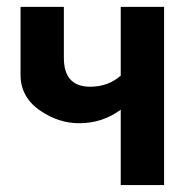

<svg xmlns="http://www.w3.org/2000/svg" viewBox="-20 -532 545 552"><path d="M451.7 0H327.1V-216.8Q274.9 -177.7 207.5 -177.7Q149.4 -177.7 97.2 -212.9Q39.1 -251.5 39.1 -316.9V-512.2H163.6V-365.7Q163.6 -282.7 239.3 -282.7Q291 -282.7 327.1 -314.5V-512.2H451.7Z"/></svg>

Font: Cadman
Style: Bold
Weight: 700
Designer: Paul James MIller
Foundry: High-Logic / Made with FontCreator
Version: Version 2.114;March 28, 2021;FontCreator 13.0.0.2683 64-bit